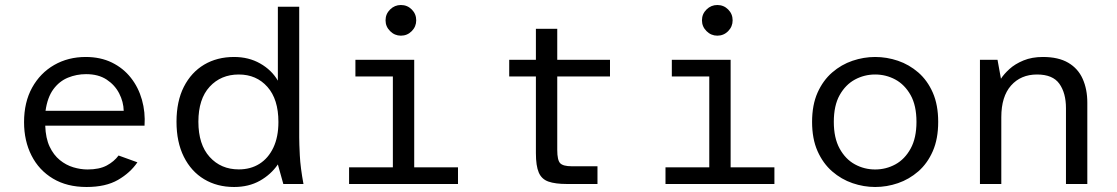

<svg xmlns="http://www.w3.org/2000/svg" viewBox="-20 -735 4464 767"><path d="M325.8 12Q247.7 12 191.7 -21.5Q135.6 -55 105.9 -113.7Q76.1 -172.3 76.1 -247Q76.1 -326.7 108.4 -385.1Q140.8 -443.4 196.5 -475.4Q252.3 -507.4 322.4 -507.4Q381.5 -507.4 427.1 -485.1Q472.6 -462.7 502.8 -424.3Q533 -386 547 -336.5Q561 -286.9 557.4 -233H160.7Q162.4 -182.7 178.3 -149.2Q194.2 -115.7 219 -95.6Q243.8 -75.4 272.9 -66.7Q301.9 -58 329.7 -58Q376.8 -58 406.5 -73.9Q436.1 -89.9 453.7 -113.8L528.9 -86.6Q500.5 -44.8 451.5 -16.4Q402.4 12 325.8 12ZM161.9 -292.4H474.2Q473.4 -328.4 456.1 -361.9Q438.9 -395.4 406 -417.1Q373.1 -438.8 323.8 -438.8Q286 -438.8 251.6 -424.8Q217.2 -410.8 193.4 -378.7Q169.6 -346.6 161.9 -292.4Z M915.1 12Q847.3 12 795.5 -19.1Q743.7 -50.1 714.4 -108.7Q685.1 -167.3 685.1 -248.7Q685.1 -330.4 714.5 -388.3Q744 -446.1 795.6 -476.8Q847.3 -507.4 915.1 -507.4Q973.7 -507.4 1019.3 -481.4Q1065 -455.5 1090 -412.8V-708H1175.3V-186.4Q1175.3 -162.2 1177.7 -114.1Q1180.1 -65.9 1192.3 0H1111.8L1090 -78.1Q1062.4 -37.8 1018.1 -12.9Q973.7 12 915.1 12ZM933.9 -58.3Q981.1 -58.3 1016.4 -80.5Q1051.8 -102.7 1072 -145.2Q1092.2 -187.8 1092.2 -247.8Q1092.2 -338.4 1048.3 -387.9Q1004.4 -437.4 933.9 -437.4Q862.5 -437.4 817.5 -388.5Q772.5 -339.5 772.5 -248.7Q772.5 -157.8 817.5 -108.1Q862.5 -58.3 933.9 -58.3Z M1374.5 0V-66.5H1549.4V-429.5H1399.8V-496H1634.7V-66.5H1809.6V0ZM1581.5 -592.5Q1556.6 -592.5 1538.4 -610.7Q1520.2 -628.8 1520.2 -653.8Q1520.2 -679.3 1538.4 -697.1Q1556.6 -715 1581.5 -715Q1607 -715 1624.9 -697.1Q1642.7 -679.3 1642.7 -653.8Q1642.7 -628.8 1624.9 -610.7Q1607 -592.5 1581.5 -592.5Z M2244.9 0Q2198.2 0 2171 -9.6Q2143.7 -19.1 2132.3 -45.7Q2120.8 -72.2 2120.8 -123.6V-429.5H2014.2V-496H2120.8V-620H2206.1V-496H2416.8V-429.5H2206.1V-135.9Q2206.1 -95.4 2217.7 -83.1Q2229.3 -70.8 2264.2 -70.8H2366.8V0Z M2638.5 0V-66.5H2813.4V-429.5H2663.8V-496H2898.7V-66.5H3073.6V0ZM2845.5 -592.5Q2820.6 -592.5 2802.4 -610.7Q2784.2 -628.8 2784.2 -653.8Q2784.2 -679.3 2802.4 -697.1Q2820.6 -715 2845.5 -715Q2871 -715 2888.9 -697.1Q2906.7 -679.3 2906.7 -653.8Q2906.7 -628.8 2888.9 -610.7Q2871 -592.5 2845.5 -592.5Z M3476 12Q3430.5 12 3385.7 -3.3Q3340.9 -18.6 3304.4 -50.3Q3267.8 -82.1 3245.9 -131.3Q3224.1 -180.4 3224.1 -248.1Q3224.1 -315.8 3245.9 -364.8Q3267.8 -413.8 3304.4 -445.5Q3340.9 -477.1 3385.7 -492.3Q3430.5 -507.4 3476 -507.4Q3522.5 -507.4 3567.2 -492.3Q3611.8 -477.1 3648.4 -445.5Q3684.9 -413.8 3706.4 -364.8Q3727.9 -315.8 3727.9 -248.1Q3727.9 -180.4 3706.4 -131.3Q3684.9 -82.1 3648.4 -50.3Q3611.8 -18.6 3567.2 -3.3Q3522.5 12 3476 12ZM3476 -58Q3519.6 -58 3557.1 -78.5Q3594.5 -99 3617.8 -141.4Q3641.1 -183.7 3641.1 -248.1Q3641.1 -313.5 3617.7 -355.2Q3594.2 -396.9 3556.8 -417.2Q3519.4 -437.4 3476 -437.4Q3432.9 -437.4 3395.3 -417.2Q3357.8 -396.9 3334.3 -355.2Q3310.9 -313.5 3310.9 -248.1Q3310.9 -183.7 3334.2 -141.4Q3357.5 -99 3395.1 -78.5Q3432.6 -58 3476 -58Z M3894.7 0V-496H3964.9L3978.6 -420.5Q3990.3 -438.9 4012.5 -459.2Q4034.7 -479.5 4068.6 -493.5Q4102.5 -507.4 4145.9 -507.4Q4208.4 -507.4 4247.5 -484.3Q4286.7 -461.3 4305.1 -419.9Q4323.6 -378.6 4323.6 -324.9V0H4238.3V-303.1Q4238.3 -363.3 4211.9 -400.4Q4185.6 -437.4 4122.7 -437.4Q4058.1 -437.4 4019 -393.4Q3980 -349.3 3980 -267.1V0Z"/></svg>

Font: Atkinson Hyperlegible Mono ExtraLight
Style: Regular
Weight: 200
Monospace: yes
Designer: Elliott Scott, Megan Eiswerth, Linus Boman, Theodore Petrosky, Letters from Sweden
Foundry: Applied Design Works, Letters from Sweden
Version: Version 2.001